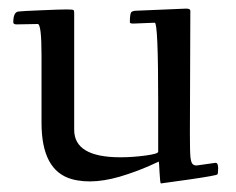

<svg xmlns="http://www.w3.org/2000/svg" viewBox="-20 -409 550 448"><path d="M68.1 -353 19 -352.1Q11 -352.1 11 -356.9Q11 -380.6 22.9 -382.1Q24.7 -382.3 25.4 -382.3Q29.8 -383.1 75.3 -385Q120.8 -387 136 -387Q151.1 -387 152.1 -385.1Q153.1 -383.3 153.1 -377.9V-106Q153.1 -42 261 -42Q288.8 -42 319 -46Q349.1 -50 349.1 -54.9V-173.1Q349.1 -356 341.1 -356L291 -354Q283 -354 283 -356.9Q283 -378.7 287.1 -381.3Q291.3 -384 298.1 -384L414.1 -388.9Q424.1 -388.9 424.1 -384V-379.9Q423.1 -141.1 423.1 -97.3Q423.1 -53.5 424.4 -42Q425.8 -30.5 429 -26.7Q432.1 -22.9 439 -22.9L482.9 -29.1Q489 -29.1 489 -16.8Q489 -4.6 487.3 -2.1Q485.6 0.5 421.5 9.8Q357.4 19 355.5 19Q353.5 19 352.3 -6.5Q351.1 -32 350.5 -32Q349.9 -32 340 -27.2Q330.1 -22.5 313.6 -15.7Q297.1 -9 277.3 -2.4Q200.4 23.9 147 8.8Q76.9 -11.2 76.9 -122.1V-279.1Q76.9 -353 68.1 -353Z"/></svg>

Font: Fanwood Text
Style: Regular
Weight: 400
Version: Version 1.1001